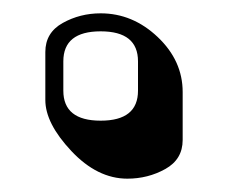

<svg xmlns="http://www.w3.org/2000/svg" viewBox="-20 -434 337 288"><path d="M254 -296V-224Q254 -195 228 -180.5Q202 -166 171 -166Q126 -166 87 -207.5Q48 -249 48 -284V-356Q48 -385 74 -399.5Q100 -414 131 -414Q179 -414 216.5 -378.5Q254 -343 254 -296ZM187 -298V-342Q187 -387 131 -387Q75 -387 75 -342V-298Q75 -253 131 -253Q187 -253 187 -298Z"/></svg>

Font: Ewert
Style: Regular
Weight: 400
Designer: Johan Kallas, Mihkel Virkus
Foundry: Johan Kallas, Mihkel Virkus
Version: Version 1.001